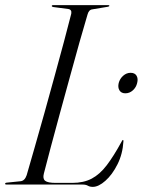

<svg xmlns="http://www.w3.org/2000/svg" viewBox="-25 -720 557 749"><path d="M297.5 0H0.5Q-5 0 -5 -3Q-5 -7 1.5 -7.5L55 -13Q71.5 -14.5 79 -36.5Q92 -81.5 110.2 -144.8Q128.5 -208 148.5 -280Q168.5 -352 188.2 -423.8Q208 -495.5 224.8 -558.5Q241.5 -621.5 253 -666.5Q256 -683 240.5 -685L183.5 -692.5Q177 -693.5 177 -696.5Q177 -700 181.5 -700H397.5Q401.5 -700 401.5 -697.5Q401.5 -694.5 395 -693.5L335 -683.5Q321.5 -682 316.5 -663.5Q303 -618.5 285.2 -555.5Q267.5 -492.5 248 -421.2Q228.5 -350 209 -279Q189.5 -208 173.2 -146.5Q157 -85 146 -42.5Q141 -23 151 -14.8Q161 -6.5 193 -6.5H257Q301 -6.5 332.8 -23.2Q364.5 -40 391.5 -75.5Q418.5 -111 448.5 -166Q452.5 -174 454.5 -174Q457 -174 456.5 -168.5Q453.5 -119 433.2 -78.8Q413 -38.5 386.2 -14.8Q359.5 9 337 9Q325.5 9 317.8 4.5Q310 0 297.5 0ZM464 -356Q448 -356 441 -367.5Q434 -379 438 -396Q442.5 -413 455.5 -424.5Q468.5 -436 484.5 -436Q501 -436 507.8 -424.5Q514.5 -413 510 -396Q506 -379 493.2 -367.5Q480.5 -356 464 -356Z"/></svg>

Font: Fraunces 144pt Light
Style: Italic
Weight: 300
Italic angle: -16°
Version: Version 1.000;[0bf87f6ff]